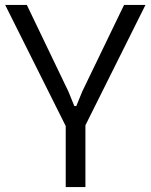

<svg xmlns="http://www.w3.org/2000/svg" viewBox="-20 -760 612 780"><path d="M247 -248 1 -740H89L258 -388L282 -329H290L314 -388L484 -740H571L327 -251V0H247Z"/></svg>

Font: Encode Sans Condensed
Style: Regular
Weight: 400
Designer: Pablo Impallari, Andres Torresi
Foundry: Pablo Impallari, Andres Torresi
Version: Version 1.000; ttfautohint (v1.00) -l 8 -r 50 -G 200 -x 14 -